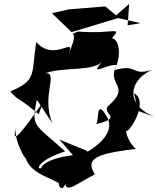

<svg xmlns="http://www.w3.org/2000/svg" viewBox="-20 -909 813 987"><path d="M690 -339 773 -308C603 -383 662 -511 764 -550C648 -516 692 -583 570 -549C629 -682 551 -764 522 -674C625 -794 587 -729 380 -747C308 -710 406 -787 328 -623C380 -737 263 -583 166 -693C141 -527 171 -497 33 -439C85 -381 55 -425 179 -322L203 -387C97 -235 31 -147 64 -259C37 -192 154 -11 103 -136C113 -27 208 -8 281 31C288 85 329 51 316 -7C306 102 350 48 468 -13C422 -85 453 -118 677 -143C690 -138 635 -166 624 -253C610 -171 760 -382 669 -430ZM357 -109C437 -120 214 -108 192 -45C165 -34 173 -85 315 -131C146 -282 144 -255 169 -397L249 -276C190 -418 284 -536 213 -533C314 -567 467 -540 506 -595C437 -509 519 -579 580 -575C522 -467 662 -473 533 -361C509 -316 616 -306 468 -269C495 -262 466 -417 529 -310C590 -206 411 -116 391 -109C463 -132 448 -122 285 -192ZM636 -779 644 -889 577 -830 521 -876 334 -861 247 -841 348 -744 587 -816 703 -790Z"/></svg>

Font: Asimov Silicon
Style: Regular
Weight: 400
Designer: Google
Version: Version 2.000980; 2014